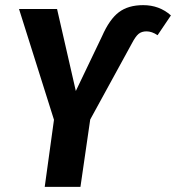

<svg xmlns="http://www.w3.org/2000/svg" viewBox="-20 -727 685 747"><path d="M190 -261 54 -692H202L275 -373L377 -586Q406 -652 442.5 -679.5Q479 -707 537 -707Q600 -707 645 -667L593 -590Q571 -605 550 -605Q531 -605 519 -595Q507 -585 493 -558L331 -262L293 0H154Z"/></svg>

Font: Fira Sans Condensed SemiBold
Style: Italic
Weight: 600
Width: 3
Italic angle: -8°
Designer: bBox Type GmbH & Carrois Corporate GbR & Edenspiekermann AG
Foundry: bBox Type GmbH & Carrois Corporate GbR & Edenspiekermann AG
Version: Version 4.301